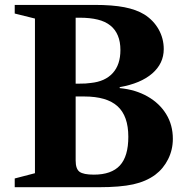

<svg xmlns="http://www.w3.org/2000/svg" viewBox="-20 -782 784 802"><path d="M41.5 0V-36.5L126 -58.5V-704.5L41.5 -725.5V-761.5H375Q450 -761.5 499.8 -751.8Q549.5 -742 583 -721.5Q621.5 -697 642.8 -659Q664 -621 664 -577Q664 -517 616 -475.2Q568 -433.5 480 -418V-414Q546.5 -407.5 596.5 -379Q646.5 -350.5 674.2 -305.2Q702 -260 702 -202Q702 -156.5 682.2 -117Q662.5 -77.5 628.5 -52Q590.5 -24 536.5 -12Q482.5 0 393 0ZM372 -52.5Q445.5 -52.5 480.8 -90.8Q516 -129 516 -210.5Q516 -297.5 471 -338.2Q426 -379 332 -379H296V-111.5Q296 -76.5 312.2 -64.5Q328.5 -52.5 372 -52.5ZM296 -432.5H307Q324.5 -432.5 337.2 -433.2Q350 -434 359.5 -435.5Q419 -441.5 451 -476.8Q483 -512 483 -573Q483 -608 472.2 -633.5Q461.5 -659 441.5 -675Q420 -692.5 388 -700.2Q356 -708 314 -708H296Z"/></svg>

Font: Libre Caslon Text
Style: Regular
Weight: 400
Designer: Pablo Impallari, Rodrigo Fuenzalida, Katja Schimmel
Foundry: Pablo Impallari, Rodrigo Fuenzalida
Version: Version 2.000